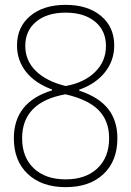

<svg xmlns="http://www.w3.org/2000/svg" viewBox="-20 -760 540 790"><path d="M250 10Q152 10 94.5 -44Q37 -98 37 -191Q37 -340 194 -388V-392Q125 -417 87.5 -464Q50 -511 50 -573Q50 -649 104.5 -694.5Q159 -740 250 -740Q341 -740 395.5 -694.5Q450 -649 450 -573Q450 -511 412 -463Q374 -415 306 -391V-387Q386 -361 424.5 -312.5Q463 -264 463 -191Q463 -98 406 -44Q349 10 250 10ZM250 -22Q333 -22 381 -67.5Q429 -113 429 -191Q429 -263 385.5 -307Q342 -351 249 -372Q71 -340 71 -191Q71 -113 119 -67.5Q167 -22 250 -22ZM250 -406Q327 -420 371.5 -464Q416 -508 416 -571Q416 -634 371 -671Q326 -708 250 -708Q174 -708 129 -671Q84 -634 84 -571Q84 -511 127 -468.5Q170 -426 250 -406Z"/></svg>

Font: M PLUS 1 Code ExtraLight
Style: Regular
Weight: 250
Designer: Coji Morishita
Foundry: UNDERFOREST DESIGN
Version: Version 1.002